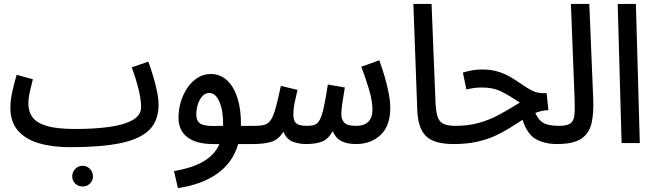

<svg xmlns="http://www.w3.org/2000/svg" viewBox="-20 -731 3352 981"><path d="M339 21Q246 21 177.5 0.5Q109 -20 71 -64.5Q33 -109 33 -180Q33 -220 43.5 -265.5Q54 -311 65 -349L148 -326Q142 -303 133.5 -267Q125 -231 125 -201Q125 -161 146 -132Q167 -103 219 -87.5Q271 -72 365 -72Q463 -72 538.5 -82.5Q614 -93 657.5 -117.5Q701 -142 701 -184Q701 -222 687.5 -276.5Q674 -331 653 -387L738 -416Q750 -383 762 -343.5Q774 -304 782 -265.5Q790 -227 790 -195Q790 -115 743.5 -68Q697 -21 597.5 0Q498 21 339 21ZM403 222Q380 222 364.5 207Q349 192 349 170Q349 148 364.5 132Q380 116 403 116Q424 116 439.5 132Q455 148 455 170Q455 192 439.5 207Q424 222 403 222Z M889 230 869 143Q964 127 1021 93Q1078 59 1101 5H1069Q984 5 938 -29.5Q892 -64 892 -130Q892 -170 903.5 -209.5Q915 -249 937 -281.5Q959 -314 989.5 -333.5Q1020 -353 1057 -353Q1105 -353 1140 -320.5Q1175 -288 1193.5 -229.5Q1212 -171 1211 -94Q1211 -90 1211 -88H1281Q1329 -88 1329 -43Q1329 -19 1313.5 -7Q1298 5 1272 5H1197Q1170 99 1091 155.5Q1012 212 889 230ZM983 -145Q983 -108 1010 -96Q1037 -84 1104 -88H1120V-91Q1121 -164 1101.5 -210Q1082 -256 1049 -256Q1029 -256 1014 -239.5Q999 -223 991 -197.5Q983 -172 983 -145Z M1272 5 1282 -88Q1312 -88 1331.5 -93.5Q1351 -99 1364 -118.5Q1377 -138 1388.5 -179.5Q1400 -221 1415 -292L1500 -272Q1491 -233 1485 -204.5Q1479 -176 1479 -148Q1478 -119 1491 -103.5Q1504 -88 1549 -88Q1572 -88 1587.5 -93.5Q1603 -99 1614 -119.5Q1625 -140 1634.5 -183Q1644 -226 1655 -299L1742 -284Q1739 -265 1734.5 -239Q1730 -213 1727 -188Q1724 -163 1724 -147Q1724 -122 1738.5 -105Q1753 -88 1799 -88Q1883 -88 1883 -172Q1883 -214 1866 -272Q1849 -330 1826 -390L1918 -423Q1931 -387 1944 -344Q1957 -301 1965.5 -257.5Q1974 -214 1974 -179Q1974 -88 1924.5 -41.5Q1875 5 1799 5Q1753 5 1723.5 -10.5Q1694 -26 1680 -61Q1657 -20 1625 -7.5Q1593 5 1543 5Q1509 5 1477 -6.5Q1445 -18 1428 -58Q1402 -16 1363.5 -5.5Q1325 5 1272 5Z M2298 5Q2196 5 2155.5 -36.5Q2115 -78 2112 -169L2092 -711H2185L2205 -212Q2207 -163 2215.5 -136Q2224 -109 2245.5 -98.5Q2267 -88 2308 -88Q2332 -88 2343.5 -75.5Q2355 -63 2355 -43Q2355 -23 2341 -9Q2327 5 2298 5Z M2298 5 2307 -88Q2371 -88 2424.5 -102.5Q2478 -117 2528.5 -144Q2579 -171 2636 -207Q2587 -240 2544 -262Q2501 -284 2444 -284Q2420 -284 2402.5 -281.5Q2385 -279 2363 -274L2345 -360Q2394 -376 2443 -376Q2491 -376 2528 -364Q2565 -352 2595 -333.5Q2625 -315 2650.5 -297Q2676 -279 2701 -267Q2726 -255 2754 -255H2773L2782 -168Q2764 -168 2747.5 -164Q2731 -160 2715 -154Q2733 -114 2760 -101Q2787 -88 2836 -88Q2861 -88 2872 -75.5Q2883 -63 2883 -43Q2883 -23 2869.5 -9Q2856 5 2826 5Q2764 5 2719 -19.5Q2674 -44 2650 -119Q2620 -100 2586.5 -78.5Q2553 -57 2512 -38Q2471 -19 2418.5 -7Q2366 5 2298 5Z M2826 5 2835 -88Q2875 -88 2893 -99.5Q2911 -111 2914.5 -140Q2918 -169 2916 -221L2897 -711H2991L3011 -224Q3014 -151 3002 -100Q2990 -49 2949.5 -22Q2909 5 2826 5Z M3156 0 3136 -711H3229L3249 0Z"/></svg>

Font: Noto Sans Arabic UI Cn Md
Style: Regular
Weight: 500
Width: 3
Designer: Monotype Design Team, Nadine Chahine and Nizar Qandah
Foundry: Monotype Imaging Inc.
Version: Version 2.010; ttfautohint (v1.8.4.7-5d5b)